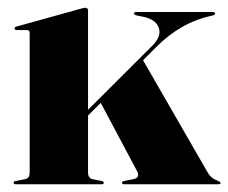

<svg xmlns="http://www.w3.org/2000/svg" viewBox="-20 -475 588 495"><path d="M20 0Q18 0 16.5 -1Q15 -2 15 -4Q15 -5.5 16.5 -6.8Q18 -8 21.5 -8.5L44.5 -13Q51 -14.5 53.8 -18.8Q56.5 -23 56.5 -30.5V-390Q56.5 -394 54.8 -395.8Q53 -397.5 48.5 -397.5H22.5Q20 -397.5 18.8 -398.8Q17.5 -400 17.5 -402Q17.5 -405 22.5 -406.5L188 -452.5Q193.5 -454 195.8 -454.5Q198 -455 200.5 -455Q203.5 -455 205.2 -453Q207 -451 207 -448V-30.5Q207 -23 209.8 -18.8Q212.5 -14.5 219 -13L242 -8.5Q247.5 -7 247.5 -4Q247.5 0 243 0ZM184 -169 372.5 -357Q397 -381.5 389.5 -403Q382 -424.5 350.5 -431.5L331 -435.5Q328 -436.5 326.8 -437.5Q325.5 -438.5 325.5 -440Q325.5 -442 327 -443Q328.5 -444 330.5 -444H529Q531.5 -444 533 -443Q534.5 -442 534.5 -440Q534.5 -438 533 -437Q531.5 -436 527.5 -435Q486 -426 450.5 -406Q415 -386 383 -354L191 -161ZM346 -324.5 514.5 -32Q520.5 -21.5 526.8 -16.8Q533 -12 542.5 -8.5Q546.5 -6.5 547.5 -5.5Q548.5 -4.5 548.5 -3Q548.5 -1.5 547.2 -0.8Q546 0 543.5 0H299.5Q297.5 0 296 -1Q294.5 -2 294.5 -4Q294.5 -5.5 296 -6.8Q297.5 -8 300.5 -8.5L321 -12.5Q332.5 -14.5 335.2 -19.8Q338 -25 333 -34.5L237.5 -214Z"/></svg>

Font: Fraunces 120pt
Style: Bold
Weight: 700
Version: Version 1.000;[b76b70a41]